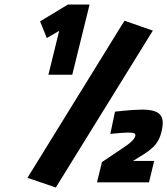

<svg xmlns="http://www.w3.org/2000/svg" viewBox="-20 -810 743 853"><path d="M665 -95H571L616 -123C664 -153 686 -178 697 -223C715 -294 694 -323 611 -323C566 -323 491 -314 491 -314L470 -215C470 -215 526 -221 548 -221C573 -221 584 -218 581 -206C577 -191 562 -176 521 -149L433 -90L411 0H642ZM659 -674 533 -718 102 -20 228 23ZM188 -641 243 -673 195 -478H301L378 -790H282L158 -715Z"/></svg>

Font: RazerF5
Style: Bold Italic
Weight: 700
Foundry: Razer Inc.
Version: Version 2